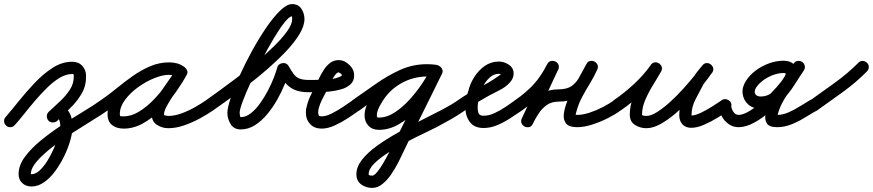

<svg xmlns="http://www.w3.org/2000/svg" viewBox="-30 -592 4269 939"><path d="M0 22Q-9 14 -10 1.5Q-11 -11 -2 -20Q27 -54 63.5 -99.5Q100 -145 141.5 -188.5Q183 -232 228.5 -261Q274 -290 323 -290Q354 -290 372.5 -270Q391 -250 391 -219Q391 -171 369 -133.5Q347 -96 314 -64Q281 -32 250 -1Q241 7 228.5 7Q216 7 207 -2Q199 -11 199 -23.5Q199 -36 208 -45Q233 -68 261.5 -94.5Q290 -121 310.5 -151.5Q331 -182 331 -219Q331 -226 330 -228Q329 -230 323 -230Q293 -230 262 -211.5Q231 -193 200.5 -163Q170 -133 141 -99Q112 -65 87 -33.5Q62 -2 42 20Q34 29 21.5 30Q9 31 0 22ZM250 -1Q241 7 228.5 7Q216 7 207 -2Q199 -11 199 -23.5Q199 -36 208 -45Q219 -55 232.5 -63Q246 -71 262 -71Q286 -71 300 -54.5Q314 -38 319.5 -15.5Q325 7 325 27Q325 54 314.5 92Q304 130 285 169.5Q266 209 241 243.5Q216 278 186 299Q156 320 124 320Q97 320 79 303.5Q61 287 61 259Q61 217 91 176Q121 135 169 95.5Q217 56 272 20Q327 -16 377.5 -46.5Q428 -77 463 -102Q473 -109 485 -106.5Q497 -104 505 -94Q512 -84 509.5 -72Q507 -60 497 -52Q470 -33 423.5 -4.5Q377 24 325 57.5Q273 91 227 126.5Q181 162 151 196Q121 230 121 259Q121 260 119 260Q121 260 124 260Q144 260 164 241.5Q184 223 202 194Q220 165 234 132.5Q248 100 256.5 71.5Q265 43 265 27Q265 17 263 6.5Q261 -4 257 -12Q256 -13 259.5 -12Q263 -11 262 -11Q260 -11 256 -7.5Q252 -4 250 -1Q250 -1 250 -1Q250 -1 250 -1Z M455 -60Q448 -70 450.5 -82.5Q453 -95 463 -102Q501 -128 539.5 -159.5Q578 -191 619 -220Q660 -249 704.5 -268Q749 -287 798 -287Q817 -287 836 -282Q855 -277 870 -265Q882 -257 883 -245.5Q884 -234 878 -225Q872 -216 861 -212Q850 -208 838 -215Q819 -226 796 -226Q765 -226 724 -209.5Q683 -193 644.5 -165Q606 -137 581 -103Q556 -69 556 -34Q556 -24 560 -23.5Q564 -23 575 -23Q613 -23 651.5 -47Q690 -71 724.5 -107.5Q759 -144 786 -183Q813 -222 830 -252Q837 -266 849 -268Q861 -270 870 -264Q880 -259 885 -248Q890 -237 882 -224Q873 -206 855 -180.5Q837 -155 818 -126.5Q799 -98 785.5 -73Q772 -48 772 -32Q772 -28 781.5 -26.5Q791 -25 793 -25Q823 -25 856.5 -37Q890 -49 922 -67Q954 -85 978 -102Q988 -109 1000 -106.5Q1012 -104 1020 -94Q1027 -84 1024.5 -72Q1022 -60 1012 -52Q983 -32 946 -12Q909 8 869.5 21.5Q830 35 793 35Q763 35 737.5 18.5Q712 2 712 -32Q712 -59 725 -87.5Q738 -116 757.5 -145Q777 -174 796.5 -201Q816 -228 830 -252Q837 -266 849 -268Q861 -270 870 -264Q880 -259 885 -248Q890 -237 882 -224Q861 -185 829 -140Q797 -95 756 -54.5Q715 -14 669 11.5Q623 37 575 37Q540 37 518 19.5Q496 2 496 -34Q496 -72 515.5 -108.5Q535 -145 567.5 -177Q600 -209 639.5 -233.5Q679 -258 720 -272Q761 -286 796 -286Q835 -286 868 -267Q880 -260 881 -248Q882 -236 876 -226Q870 -217 858.5 -212.5Q847 -208 836 -217Q827 -222 817 -224.5Q807 -227 798 -227Q756 -227 716 -208.5Q676 -190 638.5 -162.5Q601 -135 565.5 -105Q530 -75 497 -52Q487 -45 474.5 -47.5Q462 -50 455 -60Z M970 -60Q963 -70 965.5 -82.5Q968 -95 978 -102Q999 -117 1038 -145Q1077 -173 1124.5 -209Q1172 -245 1220.5 -285.5Q1269 -326 1309.5 -365.5Q1350 -405 1374.5 -439.5Q1399 -474 1399 -499Q1399 -507 1398.5 -509.5Q1398 -512 1398 -512Q1385 -512 1361.5 -482.5Q1338 -453 1309 -404.5Q1280 -356 1251 -300Q1222 -244 1197 -190.5Q1172 -137 1157 -96.5Q1142 -56 1142 -40Q1142 -36 1143.5 -27.5Q1145 -19 1147 -19Q1172 -19 1196 -37.5Q1220 -56 1241.5 -86Q1263 -116 1280.5 -149.5Q1298 -183 1309.5 -213Q1321 -243 1326 -262Q1328 -271 1335 -276.5Q1342 -282 1351 -283Q1360 -285 1368 -281.5Q1376 -278 1381 -270Q1394 -247 1405 -231.5Q1416 -216 1433 -208.5Q1450 -201 1481 -201Q1493 -201 1502 -192Q1511 -183 1511 -171Q1511 -159 1502 -150Q1493 -141 1481 -141Q1439 -141 1412.5 -152Q1386 -163 1367 -185Q1348 -207 1329 -240Q1324 -248 1333 -254Q1342 -260 1354 -262Q1366 -264 1376 -260.5Q1386 -257 1384 -248Q1378 -219 1363 -181.5Q1348 -144 1326 -105Q1304 -66 1276.5 -33Q1249 0 1216.5 20.5Q1184 41 1147 41Q1114 41 1098 15Q1082 -11 1082 -40Q1082 -64 1098 -112Q1114 -160 1141 -220Q1168 -280 1202 -342Q1236 -404 1271.5 -456Q1307 -508 1340 -540Q1373 -572 1398 -572Q1429 -572 1444 -549Q1459 -526 1459 -499Q1459 -465 1434 -424Q1409 -383 1367.5 -339.5Q1326 -296 1276.5 -253Q1227 -210 1176.5 -171.5Q1126 -133 1082.5 -102Q1039 -71 1012 -52Q1002 -45 989.5 -47.5Q977 -50 970 -60Z M1472 -141Q1460 -141 1451 -150Q1442 -159 1442 -171Q1442 -183 1451 -192Q1460 -201 1472 -201Q1508 -201 1552.5 -201.5Q1597 -202 1631 -216Q1633 -217 1637.5 -219.5Q1642 -222 1642 -223Q1642 -228 1638 -231Q1634 -234 1630 -236Q1628 -238 1626 -238Q1619 -238 1610 -226.5Q1601 -215 1594 -201.5Q1587 -188 1584 -182Q1570 -151 1551.5 -117.5Q1533 -84 1526 -50Q1526 -50 1527 -51Q1527 -51 1527 -51Q1526 -46 1526 -42Q1526 -32 1529.5 -27.5Q1533 -23 1543 -23Q1565 -23 1593.5 -37.5Q1622 -52 1649.5 -70.5Q1677 -89 1694 -101Q1704 -109 1716 -107Q1728 -105 1735 -94Q1743 -84 1741 -72Q1739 -60 1728 -53Q1705 -36 1673 -15Q1641 6 1607 21.5Q1573 37 1543 37Q1508 37 1487 15Q1466 -7 1466 -42Q1466 -51 1467 -61Q1467 -61 1467 -61Q1468 -62 1468 -62Q1475 -99 1494.5 -136Q1514 -173 1530 -208Q1539 -227 1552 -248Q1565 -269 1583.5 -283.5Q1602 -298 1626 -298Q1643 -298 1658 -290Q1677 -279 1689.5 -262Q1702 -245 1702 -223Q1702 -196 1684 -179.5Q1666 -163 1638 -155Q1610 -147 1578.5 -144Q1547 -141 1518.5 -141Q1490 -141 1472 -141Q1472 -141 1472 -141Q1472 -141 1472 -141Z M1686 -60Q1679 -70 1681.5 -82Q1684 -94 1694 -102Q1748 -139 1805.5 -180Q1863 -221 1925.5 -249.5Q1988 -278 2057 -278Q2069 -278 2080 -277Q2091 -276 2103 -275Q2117 -273 2123.5 -262.5Q2130 -252 2128 -241Q2127 -230 2118 -221.5Q2109 -213 2095 -215Q2078 -218 2061 -218Q1989 -218 1928.5 -182.5Q1868 -147 1833 -84Q1826 -73 1819.5 -57.5Q1813 -42 1813 -28Q1813 -22 1814.5 -19.5Q1816 -17 1823 -17Q1862 -17 1901 -42.5Q1940 -68 1974.5 -106.5Q2009 -145 2036 -185.5Q2063 -226 2077 -256Q2084 -270 2095.5 -272.5Q2107 -275 2117 -270Q2127 -265 2132.5 -254Q2138 -243 2131 -230Q2093 -152 2054.5 -75Q2016 2 1978 79Q1978 79 1978 80Q1977 80 1977 80Q1966 102 1951.5 133Q1937 164 1920 198Q1903 232 1883 261Q1863 290 1839.5 308.5Q1816 327 1790 327Q1760 327 1736.5 310Q1713 293 1713 260Q1713 224 1740.5 189Q1768 154 1814 121Q1860 88 1915.5 57Q1971 26 2027 -2Q2083 -30 2131 -55Q2179 -80 2210 -102Q2220 -109 2232 -106.5Q2244 -104 2252 -94Q2259 -84 2256.5 -72Q2254 -60 2244 -52Q2211 -29 2176 -9Q2141 11 2105 30Q2084 41 2044.5 59.5Q2005 78 1958.5 102.5Q1912 127 1869.5 154Q1827 181 1800 208Q1773 235 1773 260Q1773 265 1780 266Q1787 267 1790 267Q1800 267 1814.5 249.5Q1829 232 1845 204.5Q1861 177 1876.5 147Q1892 117 1904.5 91Q1917 65 1925 52Q1925 52 1924 52Q1924 53 1924 53Q1962 -25 2000.5 -102Q2039 -179 2077 -256Q2084 -270 2095.5 -272.5Q2107 -275 2117 -270Q2127 -265 2132.5 -254Q2138 -243 2131 -230Q2112 -190 2080.5 -143Q2049 -96 2008 -53.5Q1967 -11 1920 16Q1873 43 1823 43Q1791 43 1772 23Q1753 3 1753 -28Q1753 -50 1761.5 -72Q1770 -94 1780 -113Q1823 -191 1898 -234.5Q1973 -278 2061 -278Q2082 -278 2103 -275Q2118 -273 2124 -262.5Q2130 -252 2129 -241Q2127 -230 2118.5 -221.5Q2110 -213 2095 -215Q2086 -216 2076.5 -217Q2067 -218 2057 -218Q2011 -218 1967.5 -202Q1924 -186 1883 -160.5Q1842 -135 1803 -106.5Q1764 -78 1728 -52Q1718 -45 1706 -47.5Q1694 -50 1686 -60Z M2244 -52Q2234 -45 2222 -47.5Q2210 -50 2202 -60Q2195 -70 2197.5 -82Q2200 -94 2210 -102Q2257 -135 2309 -161Q2361 -187 2408 -220Q2410 -221 2416 -226Q2422 -231 2422 -232Q2422 -231 2422 -231Q2422 -228 2423 -227Q2419 -231 2410 -231Q2386 -231 2367 -214.5Q2348 -198 2335.5 -175Q2323 -152 2318 -132Q2318 -132 2318 -131Q2318 -129 2318 -129Q2313 -113 2309.5 -98Q2306 -83 2306 -66Q2306 -49 2311 -37.5Q2316 -26 2335 -26Q2361 -26 2389 -39Q2417 -52 2443 -69.5Q2469 -87 2489 -102Q2489 -102 2489 -102Q2489 -102 2489 -102Q2499 -109 2511 -106.5Q2523 -104 2531 -94Q2538 -84 2535.5 -72Q2533 -60 2523 -52Q2497 -34 2466 -14Q2435 6 2402 20Q2369 34 2335 34Q2290 34 2268 5Q2246 -24 2246 -66Q2246 -87 2250 -107Q2254 -127 2260 -147Q2260 -147 2260 -145Q2260 -144 2260 -144Q2267 -179 2288 -213Q2309 -247 2340 -269Q2371 -291 2410 -291Q2435 -291 2458.5 -275.5Q2482 -260 2482 -232Q2482 -208 2463 -188Q2443 -166 2414 -151.5Q2385 -137 2359 -123Q2330 -107 2301 -89.5Q2272 -72 2244 -52Q2244 -52 2244 -52Q2244 -52 2244 -52Z M2481 -60Q2474 -70 2476.5 -82.5Q2479 -95 2489 -102Q2543 -139 2579.5 -179Q2616 -219 2646 -278Q2653 -291 2664.5 -293.5Q2676 -296 2686 -291Q2696 -287 2701 -276Q2706 -265 2700 -252Q2669 -186 2638 -119.5Q2607 -53 2576 13Q2570 26 2558.5 28.5Q2547 31 2536 26Q2526 22 2521 11Q2516 0 2522 -13Q2541 -51 2565 -83.5Q2589 -116 2622 -135.5Q2655 -155 2702 -155Q2743 -155 2766.5 -172Q2790 -189 2805 -217.5Q2820 -246 2838 -279Q2844 -291 2855.5 -293.5Q2867 -296 2877 -291Q2887 -286 2892 -275.5Q2897 -265 2891 -252Q2876 -218 2856 -185.5Q2836 -153 2818 -119.5Q2800 -86 2790 -50Q2787 -36 2785.5 -33Q2784 -30 2792 -30Q2820 -30 2853.5 -41Q2887 -52 2918.5 -68.5Q2950 -85 2973 -101Q2983 -109 2995 -107Q3007 -105 3014 -94Q3022 -84 3020 -72Q3018 -60 3007 -53Q2980 -33 2942.5 -14Q2905 5 2865.5 17.5Q2826 30 2792 30Q2753 30 2738.5 12Q2724 -6 2727.5 -35Q2731 -64 2745 -99Q2759 -134 2777.5 -168.5Q2796 -203 2812.5 -232Q2829 -261 2837 -277Q2843 -290 2854.5 -292.5Q2866 -295 2876 -290Q2887 -285 2892 -274Q2897 -263 2890 -250Q2867 -207 2845 -171.5Q2823 -136 2790 -115.5Q2757 -95 2702 -95Q2668 -95 2645 -79Q2622 -63 2605.5 -38.5Q2589 -14 2576 13Q2570 27 2558 29.5Q2546 32 2536 27Q2526 22 2521 11.5Q2516 1 2522 -13Q2553 -79 2584 -145Q2615 -211 2646 -277Q2652 -291 2664 -293Q2676 -295 2686 -290Q2696 -285 2701 -274.5Q2706 -264 2700 -251Q2666 -185 2624.5 -139.5Q2583 -94 2523 -52Q2513 -45 2500.5 -47.5Q2488 -50 2481 -60Z M2964 -60Q2957 -70 2959.5 -82.5Q2962 -95 2972 -102Q3023 -137 3070 -180.5Q3117 -224 3153 -274Q3161 -286 3172.5 -287Q3184 -288 3193 -282Q3202 -276 3206 -265.5Q3210 -255 3203 -242Q3186 -212 3164 -176.5Q3142 -141 3126 -104Q3110 -67 3110 -32Q3110 -27 3119 -26Q3128 -25 3131 -25Q3154 -25 3184.5 -44.5Q3215 -64 3248 -94Q3281 -124 3311.5 -158Q3342 -192 3366.5 -222Q3391 -252 3404 -270Q3412 -282 3424 -282.5Q3436 -283 3445 -276Q3454 -269 3457.5 -257.5Q3461 -246 3451 -234Q3441 -222 3430.5 -209Q3420 -196 3412 -182Q3412 -182 3412 -182Q3412 -183 3412 -183Q3394 -148 3373 -109Q3352 -70 3352 -30Q3352 -25 3353 -24Q3353 -24 3352 -24Q3352 -25 3352 -25Q3355 -19 3352 -20.5Q3349 -22 3347.5 -24.5Q3346 -27 3351 -27Q3370 -27 3399 -41Q3428 -55 3456 -73Q3484 -91 3500 -102Q3500 -102 3500 -102Q3500 -102 3500 -102Q3510 -109 3522 -106.5Q3534 -104 3542 -94Q3549 -84 3546.5 -72Q3544 -60 3534 -52Q3513 -37 3480.5 -17Q3448 3 3413.5 18Q3379 33 3351 33Q3315 33 3300 5Q3300 5 3300 4Q3299 4 3299 4Q3292 -11 3292 -30Q3292 -79 3314.5 -124Q3337 -169 3360 -211Q3360 -211 3360 -212Q3360 -212 3360 -212Q3369 -228 3381 -242.5Q3393 -257 3405 -272Q3414 -283 3425.5 -283.5Q3437 -284 3446 -277Q3455 -270 3458 -259Q3461 -248 3452 -236Q3435 -211 3407.5 -176.5Q3380 -142 3345.5 -105.5Q3311 -69 3273.5 -37Q3236 -5 3199.5 15Q3163 35 3131 35Q3101 35 3075.5 19Q3050 3 3050 -32Q3050 -74 3066.5 -115.5Q3083 -157 3107 -196.5Q3131 -236 3151 -272Q3158 -284 3170 -285Q3182 -286 3191 -280Q3201 -273 3205.5 -262Q3210 -251 3201 -240Q3162 -185 3111.5 -137.5Q3061 -90 3006 -52Q2996 -45 2983.5 -47.5Q2971 -50 2964 -60Z M3486 -77Q3486 -89 3495 -98Q3504 -107 3516 -107Q3528 -107 3537 -98Q3546 -89 3546 -77Q3546 -62 3556 -46Q3566 -30 3584 -30Q3607 -31 3639.5 -51.5Q3672 -72 3705.5 -102.5Q3739 -133 3766 -163.5Q3793 -194 3805 -213Q3811 -224 3812.5 -229.5Q3814 -235 3802 -235Q3766 -235 3727 -214.5Q3688 -194 3668 -164Q3657 -146 3663.5 -133Q3670 -120 3691 -120Q3720 -120 3743 -137Q3766 -154 3785.5 -179.5Q3805 -205 3821 -232.5Q3837 -260 3851 -281Q3860 -293 3872 -294Q3884 -295 3893 -289Q3902 -283 3905.5 -271.5Q3909 -260 3901 -247Q3880 -214 3854 -179Q3828 -144 3806 -107.5Q3784 -71 3774 -34Q3773 -28 3773 -28Q3773 -28 3773 -24Q3773 -25 3771 -27Q3768 -31 3767 -30.5Q3766 -30 3770 -30Q3798 -30 3826.5 -42.5Q3855 -55 3882 -72Q3909 -89 3933 -103Q3933 -103 3933 -103Q3933 -103 3933 -103Q3943 -109 3955 -106Q3967 -103 3974 -92Q3980 -82 3977 -70Q3974 -58 3963 -51Q3934 -34 3903 -15Q3872 4 3838.5 17Q3805 30 3770 30Q3732 30 3720 11Q3708 -8 3715 -38.5Q3722 -69 3740 -105Q3758 -141 3780.5 -176.5Q3803 -212 3822.5 -239.5Q3842 -267 3851 -280Q3859 -293 3871 -294Q3883 -295 3893 -288Q3902 -282 3905.5 -270.5Q3909 -259 3901 -247Q3881 -218 3861 -185.5Q3841 -153 3817 -124.5Q3793 -96 3762 -78Q3731 -60 3691 -60Q3653 -60 3629.5 -81Q3606 -102 3602 -133.5Q3598 -165 3618 -196Q3636 -225 3666.5 -247.5Q3697 -270 3732 -282.5Q3767 -295 3802 -295Q3835 -295 3852.5 -277.5Q3870 -260 3870.5 -234Q3871 -208 3856 -183Q3839 -154 3808 -118.5Q3777 -83 3738.5 -49Q3700 -15 3660 7Q3620 29 3585 30Q3557 31 3534.5 15.5Q3512 0 3499 -25Q3486 -50 3486 -77Q3486 -77 3486 -77Q3486 -77 3486 -77Z M3924 -58Q3916 -68 3918 -80.5Q3920 -93 3931 -100Q3991 -143 4053 -187.5Q4115 -232 4168 -285Q4168 -285 4168 -285Q4168 -285 4168 -285Q4176 -294 4188.5 -294Q4201 -294 4210 -285Q4219 -277 4219 -264.5Q4219 -252 4210 -243Q4156 -188 4092 -142Q4028 -96 3965 -51Q3955 -44 3943 -46Q3931 -48 3924 -58Z"/></svg>

Font: FRB American Cursive Guidelines
Style: Bold Italic
Weight: 700
Italic angle: -25°
Version: Version 2.0;Modular Font Editor K font №1